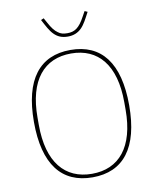

<svg xmlns="http://www.w3.org/2000/svg" viewBox="-98 -985 876 1072"><g transform="rotate(-10 340.0 -449.0)"><path d="M340 12C165 12 70 -108 70 -349C70 -590 165 -710 340 -710C515 -710 610 -590 610 -349C610 -108 515 12 340 12ZM340 -8C493 -8 586 -116 586 -328V-370C586 -582 493 -690 340 -690C187 -690 94 -582 94 -370V-328C94 -116 187 -8 340 -8ZM340 -786C305 -786 282 -797 262 -817C242 -837 227 -867 208 -903L224 -910L239 -883C256 -851 271 -832 287 -821C302 -809 317 -805 340 -805C361 -805 378 -809 394 -821C409 -832 424 -851 441 -883L456 -910L472 -903C453 -867 438 -837 418 -817C398 -797 373 -786 340 -786Z"/></g></svg>

Font: Plexus Sans Thin
Style: Regular
Weight: 250
Version: Version 2.001;PS 002.001;hotconv 1.0.70;makeotf.lib2.5.58329